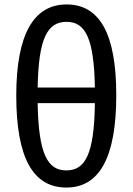

<svg xmlns="http://www.w3.org/2000/svg" viewBox="-20 -829 595 862"><path d="M279 -809C132 -809 53 -676 53 -400C53 -117 130 13 278 13C426 13 502 -121 502 -402C502 -678 427 -809 279 -809ZM279 -731C363 -731 402 -658 406 -436H149C153 -658 193 -731 279 -731ZM278 -64C194 -64 153 -136 149 -366H406C403 -137 363 -64 278 -64Z"/></svg>

Font: Glow Sans SC Condensed Medium
Style: Regular
Weight: 600
Width: 3
Designer: Ryoko NISHIZUKA (kana, bopomofo & ideographs); Paul D. Hunt (Latin, Greek & Cyrillic); Sandoll Communications, Soo-young
Version: Version 0.93